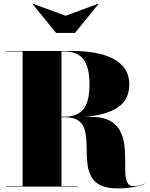

<svg xmlns="http://www.w3.org/2000/svg" viewBox="-20 -1032 830 1062"><path d="M343 -945 523.5 -1011.5 525 -1010 395 -850H290L160 -1010L161.5 -1011.5ZM15 -2.5H105V-747.5H15V-750H385Q475.5 -750 545.5 -730.8Q615.5 -711.5 655.2 -670.8Q695 -630 695 -565Q695 -478.5 629 -436.2Q563 -394 447.5 -386H480Q547 -386 585.8 -365.2Q624.5 -344.5 643.2 -310.2Q662 -276 667.2 -235.2Q672.5 -194.5 672.2 -153.5Q672 -112.5 673 -78.5Q674 -44.5 683.8 -23.5Q693.5 -2.5 720 -2.5Q735.5 -2.5 752 -7Q768.5 -11.5 779 -16.5L780 -15Q768 -8 727.5 1Q687 10 630 10Q571.5 10 537.5 -6.5Q503.5 -23 487 -51.2Q470.5 -79.5 465.2 -114.5Q460 -149.5 459.8 -186.8Q459.5 -224 457.5 -259Q455.5 -294 445.5 -322.2Q435.5 -350.5 410.8 -367Q386 -383.5 340 -383.5H320V-2.5H410V0H15ZM335 -747.5H320V-386.5H335Q407 -386.5 441 -427.5Q475 -468.5 475 -565Q475 -662 441 -704.8Q407 -747.5 335 -747.5Z"/></svg>

Font: Bodoni* 72pt Fatface
Style: Regular
Weight: 900
Version: Version 2.3